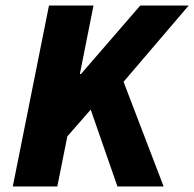

<svg xmlns="http://www.w3.org/2000/svg" viewBox="-20 -670 698 690"><path d="M26 0 156 -650H316L267 -404H271L484 -650H658L424 -376L568 0H402L306 -276L222 -180L186 0Z"/></svg>

Font: TypoPRO Source Sans Pro
Style: Italic
Weight: 900
Italic angle: -11°
Designer: Paul D. Hunt
Foundry: Adobe Systems Incorporated
Version: Version 1.075;PS 2.000;hotconv 1.0.86;makeotf.lib2.5.63406